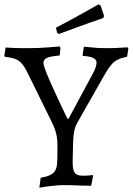

<svg xmlns="http://www.w3.org/2000/svg" viewBox="-39 -861 617 893"><path d="M163 -567Q163 -560 171 -538Q179 -516 191.5 -487.5Q204 -459 218.5 -427.5Q233 -396 245.5 -369.5Q258 -343 266.5 -326Q275 -309 275 -309H280L394 -521Q410 -550 410 -571Q410 -597 347 -601L345 -605L351 -644Q373 -642 393 -640Q410 -638 429 -637.5Q448 -637 462 -637Q476 -637 492.5 -637.5Q509 -638 523 -639Q539 -640 554 -641L558 -634L552 -597Q526 -592 510 -584.5Q494 -577 481 -562.5Q468 -548 454.5 -525.5Q441 -503 421 -467L321 -291Q313 -277 309 -263Q305 -249 303 -229Q301 -209 300.5 -181Q300 -153 299 -112Q298 -74 307.5 -59Q317 -44 343 -44Q351 -44 359 -44Q367 -44 375 -45Q384 -46 392 -47L394 -43L385 3Q361 3 338 2Q318 1 296.5 0.5Q275 0 258 0Q239 0 219 2Q199 4 182 6Q163 9 144 12L150 -34Q177 -39 192.5 -46Q208 -53 216 -65Q224 -77 226 -95.5Q228 -114 228 -142V-186Q228 -215 222.5 -239Q217 -263 199 -299L109 -482Q94 -513 83.5 -533.5Q73 -554 60.5 -567.5Q48 -581 30 -587.5Q12 -594 -17 -597L-19 -601L-13 -640Q6 -639 25 -638Q42 -637 61 -637Q80 -637 97 -637Q118 -637 142.5 -638Q167 -639 189 -641Q214 -643 239 -645L242 -638L239 -603Q194 -599 178.5 -591.5Q163 -584 163 -567ZM441 -777Q410 -766 377 -755Q348 -744 311 -731Q274 -718 235 -703L227 -708L221 -732Q256 -750 291.5 -769.5Q327 -789 356 -805Q389 -823 420 -841L429 -835L445 -787Z"/></svg>

Font: Alegreya
Style: Regular
Weight: 400
Designer: Juan Pablo del Peral
Foundry: Juan Pablo del Peral
Version: Version 1.003